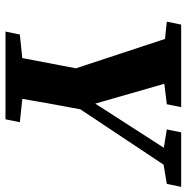

<svg xmlns="http://www.w3.org/2000/svg" viewBox="-10 -688 697 718"><g transform="rotate(90 339.0 -328.5)"><path d="M60.6 -603.3 203.9 -588.3H246L369.3 -603.3L380.2 -657H71.4L60.6 -603.3ZM97.6 0H425.6L436.5 -53.7L294.5 -68.7H252.7L108.5 -53.7L97.6 0ZM248.6 -221.9H349.7L639 -657H573.8L353.9 -315.4L375.8 -305.3L274.7 -657H105.2L248.6 -221.9ZM184.6 0H338.3C355.7 -103.7 374.5 -208.4 394.2 -312.2H244.4L184.6 0ZM463.5 -603.3 555.1 -588.3H577.7L667.3 -603.3L678.2 -657H474.4L463.5 -603.3Z"/></g></svg>

Font: Source Serif Variable
Style: Italic
Weight: 389
Italic angle: -12°
Designer: Frank Grießhammer
Foundry: Adobe Systems Incorporated
Version: Version 3.001;hotconv 1.0.111;makeotfexe 2.5.65597